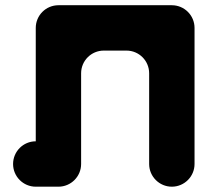

<svg xmlns="http://www.w3.org/2000/svg" viewBox="-20 -714 793 734"><path d="M723.7 -607.3C723.7 -655.2 684.8 -694 636.9 -694H203.4C155.5 -694 116.7 -655.2 116.7 -607.3V-173.8C68.8 -173.8 30 -134.9 30 -87C30 -39.2 68.8 -0.3 116.7 -0.3H203.4C251.3 -0.3 290.1 -39.2 290.1 -87V-433.9C290.1 -481.8 328.9 -520.6 376.8 -520.6H463.5C511.4 -520.6 550.2 -481.8 550.2 -433.9V-87C550.2 -39.2 589.1 -0.3 636.9 -0.3C684.8 -0.3 723.7 -39.2 723.7 -87Z"/></svg>

Font: OpenLukyanov
Style: Regular
Weight: 400
Designer: Michail Lukyanov
Foundry: book-let.ru
Version: Version 2.1